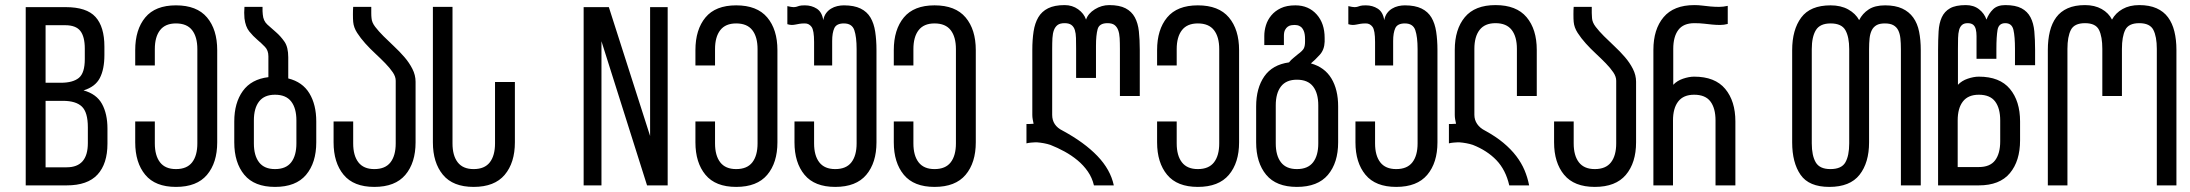

<svg xmlns="http://www.w3.org/2000/svg" viewBox="-20 -728 8601 754"><path d="M238 -700H81V0H242C296.7 0 337 -14.2 363 -42.5C389 -70.8 402 -111.3 402 -164V-223C402 -261.7 394.8 -294 380.5 -320C366.2 -346 342 -363.7 308 -373C338.7 -382.3 360 -398.5 372 -421.5C384 -444.5 390 -474.7 390 -512V-545C390 -597 378.3 -635.8 355 -661.5C331.7 -687.2 292.7 -700 238 -700ZM219 -403H159V-629H236C264 -629 283.8 -621.5 295.5 -606.5C307.2 -591.5 313 -568.3 313 -537V-496C313 -459.3 305.2 -434.7 289.5 -422C273.8 -409.3 250.3 -403 219 -403ZM242 -71H159V-332H227C261 -332 285.8 -324.5 301.5 -309.5C317.2 -294.5 325 -267.3 325 -228V-166C325 -102.7 297.3 -71 242 -71Z M671 -707C617 -707 576.8 -691.2 550.5 -659.5C524.2 -627.8 511 -585 511 -531V-471H588V-535C588 -567 594.8 -591.8 608.5 -609.5C622.2 -627.2 643 -636 671 -636C699.7 -636 720.8 -627.2 734.5 -609.5C748.2 -591.8 755 -567 755 -535V-165C755 -133 748.2 -108.2 734.5 -90.5C720.8 -72.8 699.7 -64 671 -64C643 -64 622.2 -72.8 608.5 -90.5C594.8 -108.2 588 -133 588 -165V-251H511V-169C511 -115.7 524.2 -73.2 550.5 -41.5C576.8 -9.8 617 6 671 6C725.7 6 766.3 -9.8 793 -41.5C819.7 -73.2 833 -115.7 833 -169V-531C833 -585 819.7 -627.8 793 -659.5C766.3 -691.2 725.7 -707 671 -707Z M1144 -255V-165C1144 -133 1137.2 -108.2 1123.5 -90.5C1109.8 -72.8 1088.7 -64 1060 -64C1032 -64 1011.2 -72.8 997.5 -90.5C983.8 -108.2 977 -133 977 -165V-255C977 -287 983.8 -311.8 997.5 -329.5C1011.2 -347.2 1032 -356 1060 -356C1088.7 -356 1109.8 -347.2 1123.5 -329.5C1137.2 -311.8 1144 -287 1144 -255ZM1112 -420V-503C1112 -529.7 1107 -550.2 1097 -564.5C1087 -578.8 1076 -591.2 1064 -601.5L1030 -631.5C1019.3 -641.2 1013.3 -654.3 1012 -671C1011.3 -677 1011 -681.3 1011 -684V-701H940C939.3 -693.7 939 -686 939 -678C939 -670.7 939.3 -663.3 940 -656C942.7 -634 949 -616.8 959 -604.5C969 -592.2 979.5 -581.3 990.5 -572C1001.5 -562.7 1011.5 -553.3 1020.5 -544C1029.5 -534.7 1034 -522.3 1034 -507V-425C989.3 -419.7 955.8 -401.5 933.5 -370.5C911.2 -339.5 900 -299.7 900 -251V-169C900 -115.7 913.2 -73.2 939.5 -41.5C965.8 -9.8 1006 6 1060 6C1114.7 6 1155.3 -9.8 1182 -41.5C1208.7 -73.2 1222 -115.7 1222 -169V-251C1222 -295 1213 -331.8 1195 -361.5C1177 -391.2 1149.3 -410.7 1112 -420Z M1438 -701H1367C1366.3 -693.7 1366 -684 1366 -672C1366 -659.3 1366.3 -649.3 1367 -642C1368.3 -627.3 1373.5 -613 1382.5 -599C1391.5 -585 1402.2 -571.2 1414.5 -557.5C1426.8 -543.8 1440 -530.5 1454 -517.5C1468 -504.5 1481 -491.8 1493 -479.5C1505 -467.2 1514.8 -455.3 1522.5 -444C1530.2 -432.7 1534 -421.7 1534 -411V-165C1534 -133 1527.2 -108.2 1513.5 -90.5C1499.8 -72.8 1478.7 -64 1450 -64C1422 -64 1401.2 -72.8 1387.5 -90.5C1373.8 -108.2 1367 -133 1367 -165V-251H1290V-169C1290 -115.7 1303.2 -73.2 1329.5 -41.5C1355.8 -9.8 1396 6 1450 6C1504.7 6 1545.3 -9.8 1572 -41.5C1598.7 -73.2 1612 -115.7 1612 -169V-407C1612 -424.3 1607.8 -441.2 1599.5 -457.5C1591.2 -473.8 1580.7 -489.3 1568 -504C1555.3 -518.7 1541.7 -532.8 1527 -546.5L1486 -586C1473.3 -598.7 1462.5 -610.8 1453.5 -622.5C1444.5 -634.2 1439.7 -645.7 1439 -657C1438.3 -663 1438 -669.7 1438 -677Z M2002 -406H1924V-165C1924 -133 1917.2 -108.2 1903.5 -90.5C1889.8 -72.8 1868.7 -64 1840 -64C1812 -64 1791.2 -72.8 1777.5 -90.5C1763.8 -108.2 1757 -133 1757 -165V-701H1680V-169C1680 -115.7 1693.2 -73.2 1719.5 -41.5C1745.8 -9.8 1786 6 1840 6C1894.7 6 1935.3 -9.8 1962 -41.5C1988.7 -73.2 2002 -115.7 2002 -169Z M2342 0V-566L2521 0H2602V-700H2533V-194L2371 -700H2272V0Z M2871 -707C2817 -707 2776.8 -691.2 2750.5 -659.5C2724.2 -627.8 2711 -585 2711 -531V-471H2788V-535C2788 -567 2794.8 -591.8 2808.5 -609.5C2822.2 -627.2 2843 -636 2871 -636C2899.7 -636 2920.8 -627.2 2934.5 -609.5C2948.2 -591.8 2955 -567 2955 -535V-165C2955 -133 2948.2 -108.2 2934.5 -90.5C2920.8 -72.8 2899.7 -64 2871 -64C2843 -64 2822.2 -72.8 2808.5 -90.5C2794.8 -108.2 2788 -133 2788 -165V-251H2711V-169C2711 -115.7 2724.2 -73.2 2750.5 -41.5C2776.8 -9.8 2817 6 2871 6C2925.7 6 2966.3 -9.8 2993 -41.5C3019.7 -73.2 3033 -115.7 3033 -169V-531C3033 -585 3019.7 -627.8 2993 -659.5C2966.3 -691.2 2925.7 -707 2871 -707Z M3294 -707C3285.3 -707 3276.7 -706 3268 -704C3259.3 -702 3251.2 -698.7 3243.5 -694C3235.8 -689.3 3229.3 -683.3 3224 -676C3218.7 -668.7 3215 -659.7 3213 -649C3209.7 -670.3 3201.2 -685.3 3187.5 -694C3173.8 -702.7 3158.3 -707 3141 -707C3130.3 -707 3123 -706.3 3119 -705C3115 -703.7 3111.3 -702.5 3108 -701.5C3104.7 -700.5 3100.7 -700 3096 -700C3091.3 -700 3083.3 -701.3 3072 -704V-633C3078.7 -631 3084.3 -630 3089 -630C3093.7 -630 3098.5 -630.5 3103.5 -631.5C3108.5 -632.5 3113.8 -633.5 3119.5 -634.5C3125.2 -635.5 3132.3 -636 3141 -636C3151.7 -636 3160.3 -631.5 3167 -622.5C3173.7 -613.5 3177 -593.7 3177 -563V-471H3248V-567C3248 -588.3 3250.8 -605.2 3256.5 -617.5C3262.2 -629.8 3274.7 -636 3294 -636C3315.3 -636 3329 -627.2 3335 -609.5C3341 -591.8 3344 -567 3344 -535V-165C3344 -133 3337.2 -108.2 3323.5 -90.5C3309.8 -72.8 3288.7 -64 3260 -64C3232 -64 3211.2 -72.8 3197.5 -90.5C3183.8 -108.2 3177 -133 3177 -165V-251H3100V-169C3100 -115.7 3113.2 -73.2 3139.5 -41.5C3165.8 -9.8 3206 6 3260 6C3314.7 6 3355.3 -9.8 3382 -41.5C3408.7 -73.2 3422 -115.7 3422 -169V-531C3422 -557.7 3420.3 -581.8 3417 -603.5C3413.7 -625.2 3407.5 -643.7 3398.5 -659C3389.5 -674.3 3376.5 -686.2 3359.5 -694.5C3342.5 -702.8 3320.7 -707 3294 -707Z M3650 -707C3596 -707 3555.8 -691.2 3529.5 -659.5C3503.2 -627.8 3490 -585 3490 -531V-471H3567V-535C3567 -567 3573.8 -591.8 3587.5 -609.5C3601.2 -627.2 3622 -636 3650 -636C3678.7 -636 3699.8 -627.2 3713.5 -609.5C3727.2 -591.8 3734 -567 3734 -535V-165C3734 -133 3727.2 -108.2 3713.5 -90.5C3699.8 -72.8 3678.7 -64 3650 -64C3622 -64 3601.2 -72.8 3587.5 -90.5C3573.8 -108.2 3567 -133 3567 -165V-251H3490V-169C3490 -115.7 3503.2 -73.2 3529.5 -41.5C3555.8 -9.8 3596 6 3650 6C3704.7 6 3745.3 -9.8 3772 -41.5C3798.7 -73.2 3812 -115.7 3812 -169V-531C3812 -585 3798.7 -627.8 3772 -659.5C3745.3 -691.2 3704.7 -707 3650 -707Z M4336 -708C4316 -708 4297.2 -702.5 4279.5 -691.5C4261.8 -680.5 4250.3 -667 4245 -651C4239.7 -667 4229.3 -680.5 4214 -691.5C4198.7 -702.5 4181 -708 4161 -708C4134.3 -708 4112.7 -703.8 4096 -695.5C4079.3 -687.2 4066.5 -675.3 4057.5 -660C4048.5 -644.7 4042.3 -626.2 4039 -604.5C4035.7 -582.8 4034 -558.7 4034 -532V-277C4034 -271 4034.5 -265.2 4035.5 -259.5C4036.5 -253.8 4037.7 -248 4039 -242C4035.7 -242 4032.7 -241.8 4030 -241.5C4027.3 -241.2 4024.3 -241 4021 -241H4011V-165C4015.7 -166.3 4021.7 -167.3 4029 -168C4033.7 -168.7 4038.7 -169 4044 -169H4053C4061.7 -168.3 4070.5 -167.2 4079.5 -165.5C4088.5 -163.8 4097 -161.7 4105 -159C4123.7 -151.7 4142.2 -143 4160.5 -133C4178.8 -123 4195.8 -111.5 4211.5 -98.5C4227.2 -85.5 4240.7 -70.8 4252 -54.5C4263.3 -38.2 4271.3 -20 4276 0H4354C4345.3 -41.3 4323.8 -79.8 4289.5 -115.5C4255.2 -151.2 4209.7 -184.3 4153 -215C4125.7 -228.3 4112 -249 4112 -277V-536C4112 -552 4112.3 -566.2 4113 -578.5C4113.7 -590.8 4115.7 -601.3 4119 -610C4122.3 -618.7 4127.2 -625.3 4133.5 -630C4139.8 -634.7 4149 -637 4161 -637C4172.3 -637 4181.2 -634.7 4187.5 -630C4193.8 -625.3 4198.3 -618.7 4201 -610C4203.7 -601.3 4205.2 -590.8 4205.5 -578.5C4205.8 -566.2 4206 -552 4206 -536V-422H4284V-548C4284 -576 4286.2 -597.8 4290.5 -613.5C4294.8 -629.2 4307.7 -637 4329 -637C4341 -637 4350.2 -634.7 4356.5 -630C4362.8 -625.3 4367.7 -618.7 4371 -610C4374.3 -601.3 4376.3 -590.8 4377 -578.5C4377.7 -566.2 4378 -552 4378 -536V-351H4456V-532C4456 -558.7 4454.8 -582.8 4452.5 -604.5C4450.2 -626.2 4444.8 -644.7 4436.5 -660C4428.2 -675.3 4416 -687.2 4400 -695.5C4384 -703.8 4362.7 -708 4336 -708Z M4684 -707C4630 -707 4589.8 -691.2 4563.5 -659.5C4537.2 -627.8 4524 -585 4524 -531V-471H4601V-535C4601 -567 4607.8 -591.8 4621.5 -609.5C4635.2 -627.2 4656 -636 4684 -636C4712.7 -636 4733.8 -627.2 4747.5 -609.5C4761.2 -591.8 4768 -567 4768 -535V-165C4768 -133 4761.2 -108.2 4747.5 -90.5C4733.8 -72.8 4712.7 -64 4684 -64C4656 -64 4635.2 -72.8 4621.5 -90.5C4607.8 -108.2 4601 -133 4601 -165V-251H4524V-169C4524 -115.7 4537.2 -73.2 4563.5 -41.5C4589.8 -9.8 4630 6 4684 6C4738.7 6 4779.3 -9.8 4806 -41.5C4832.7 -73.2 4846 -115.7 4846 -169V-531C4846 -585 4832.7 -627.8 4806 -659.5C4779.3 -691.2 4738.7 -707 4684 -707Z M5157 -314V-165C5157 -133 5150.2 -108.2 5136.5 -90.5C5122.8 -72.8 5101.7 -64 5073 -64C5045 -64 5024.2 -72.8 5010.5 -90.5C4996.8 -108.2 4990 -133 4990 -165V-314C4990 -346 4996.8 -370.8 5010.5 -388.5C5024.2 -406.2 5045 -415 5073 -415C5101.7 -415 5122.8 -406.2 5136.5 -388.5C5150.2 -370.8 5157 -346 5157 -314ZM5128 -479C5139.3 -488.3 5151 -499.7 5163 -513C5175 -526.3 5181.3 -543.3 5182 -564V-579C5182 -617 5171.7 -647.7 5151 -671C5129.7 -695 5101.7 -707 5067 -707C5044.3 -707 5025.3 -703.3 5010 -696C4994.7 -688.7 4982.2 -679.2 4972.5 -667.5C4962.8 -655.8 4955.8 -643 4951.5 -629C4947.2 -615 4945 -601 4945 -587V-551H5022V-587C5022 -597 5023.5 -604.8 5026.5 -610.5C5029.5 -616.2 5033.2 -620.5 5037.5 -623.5C5041.8 -626.5 5046.5 -628.3 5051.5 -629C5056.5 -629.7 5060.7 -630 5064 -630C5066.7 -630 5070.2 -629.7 5074.5 -629C5078.8 -628.3 5083.3 -626.3 5088 -623C5092.7 -619.7 5096.7 -614.2 5100 -606.5C5103.3 -598.8 5105 -588 5105 -574V-564C5105 -553.3 5103.5 -544.8 5100.5 -538.5C5097.5 -532.2 5089.7 -524.3 5077 -515C5071.7 -510.3 5065.8 -505.5 5059.5 -500.5C5053.2 -495.5 5047.3 -489.7 5042 -483C4998.7 -477 4966.3 -458.7 4945 -428C4923.7 -397.3 4913 -358 4913 -310V-169C4913 -115.7 4926.2 -73.2 4952.5 -41.5C4978.8 -9.8 5019 6 5073 6C5127.7 6 5168.3 -9.8 5195 -41.5C5221.7 -73.2 5235 -115.7 5235 -169V-310C5235 -354 5226.2 -390.7 5208.5 -420C5190.8 -449.3 5164 -469 5128 -479Z M5497 -707C5488.3 -707 5479.7 -706 5471 -704C5462.3 -702 5454.2 -698.7 5446.5 -694C5438.8 -689.3 5432.3 -683.3 5427 -676C5421.7 -668.7 5418 -659.7 5416 -649C5412.7 -670.3 5404.2 -685.3 5390.5 -694C5376.8 -702.7 5361.3 -707 5344 -707C5333.3 -707 5326 -706.3 5322 -705C5318 -703.7 5314.3 -702.5 5311 -701.5C5307.7 -700.5 5303.7 -700 5299 -700C5294.3 -700 5286.3 -701.3 5275 -704V-633C5281.7 -631 5287.3 -630 5292 -630C5296.7 -630 5301.5 -630.5 5306.5 -631.5C5311.5 -632.5 5316.8 -633.5 5322.5 -634.5C5328.2 -635.5 5335.3 -636 5344 -636C5354.7 -636 5363.3 -631.5 5370 -622.5C5376.7 -613.5 5380 -593.7 5380 -563V-471H5451V-567C5451 -588.3 5453.8 -605.2 5459.5 -617.5C5465.2 -629.8 5477.7 -636 5497 -636C5518.3 -636 5532 -627.2 5538 -609.5C5544 -591.8 5547 -567 5547 -535V-165C5547 -133 5540.2 -108.2 5526.5 -90.5C5512.8 -72.8 5491.7 -64 5463 -64C5435 -64 5414.2 -72.8 5400.5 -90.5C5386.8 -108.2 5380 -133 5380 -165V-251H5303V-169C5303 -115.7 5316.2 -73.2 5342.5 -41.5C5368.8 -9.8 5409 6 5463 6C5517.7 6 5558.3 -9.8 5585 -41.5C5611.7 -73.2 5625 -115.7 5625 -169V-531C5625 -557.7 5623.3 -581.8 5620 -603.5C5616.7 -625.2 5610.5 -643.7 5601.5 -659C5592.5 -674.3 5579.5 -686.2 5562.5 -694.5C5545.5 -702.8 5523.7 -707 5497 -707Z M5812 -215C5798.7 -221.7 5788.3 -230.3 5781 -241C5773.7 -251.7 5770 -263.7 5770 -277V-536C5770 -568 5776.8 -592.8 5790.5 -610.5C5804.2 -628.2 5825 -637 5853 -637C5881.7 -637 5902.8 -628.2 5916.5 -610.5C5930.2 -592.8 5937 -568 5937 -536V-351H6015V-532C6015 -586 6001.7 -628.8 5975 -660.5C5948.3 -692.2 5907.7 -708 5853 -708C5799 -708 5758.8 -692.2 5732.5 -660.5C5706.2 -628.8 5693 -586 5693 -532V-277C5693 -271 5693.5 -265.2 5694.5 -259.5C5695.5 -253.8 5696.7 -248 5698 -242C5694.7 -242 5691.7 -241.8 5689 -241.5C5686.3 -241.2 5683.3 -241 5680 -241H5670V-165C5674.7 -166.3 5680.7 -167.3 5688 -168C5692.7 -168.7 5697.7 -169 5703 -169H5712C5720.7 -168.3 5729.5 -167.2 5738.5 -165.5C5747.5 -163.8 5756 -161.7 5764 -159C5801.3 -144.3 5832.2 -124.3 5856.5 -99C5880.8 -73.7 5897.7 -40.7 5907 0H5985C5981 -20.7 5975 -40.5 5967 -59.5C5959 -78.5 5948.2 -97 5934.5 -115C5920.8 -133 5904 -150.3 5884 -167C5864 -183.7 5840 -199.7 5812 -215Z M6231 -701H6160C6159.3 -693.7 6159 -684 6159 -672C6159 -659.3 6159.3 -649.3 6160 -642C6161.3 -627.3 6166.5 -613 6175.5 -599C6184.5 -585 6195.2 -571.2 6207.5 -557.5C6219.8 -543.8 6233 -530.5 6247 -517.5C6261 -504.5 6274 -491.8 6286 -479.5C6298 -467.2 6307.8 -455.3 6315.5 -444C6323.2 -432.7 6327 -421.7 6327 -411V-165C6327 -133 6320.2 -108.2 6306.5 -90.5C6292.8 -72.8 6271.7 -64 6243 -64C6215 -64 6194.2 -72.8 6180.5 -90.5C6166.8 -108.2 6160 -133 6160 -165V-251H6083V-169C6083 -115.7 6096.2 -73.2 6122.5 -41.5C6148.8 -9.8 6189 6 6243 6C6297.7 6 6338.3 -9.8 6365 -41.5C6391.7 -73.2 6405 -115.7 6405 -169V-407C6405 -424.3 6400.8 -441.2 6392.5 -457.5C6384.2 -473.8 6373.7 -489.3 6361 -504C6348.3 -518.7 6334.7 -532.8 6320 -546.5L6279 -586C6266.3 -598.7 6255.5 -610.8 6246.5 -622.5C6237.5 -634.2 6232.7 -645.7 6232 -657C6231.3 -663 6231 -669.7 6231 -677Z M6473 0H6550V-255C6550 -287 6556.8 -311.8 6570.5 -329.5C6584.2 -347.2 6605 -356 6633 -356C6662.3 -356 6683.7 -347.2 6697 -329.5C6710.3 -311.8 6717 -287 6717 -255V0H6795V-251C6795 -304.3 6781.7 -347 6755 -379C6728.3 -411 6687.7 -427 6633 -427C6619.7 -427 6605.2 -424.3 6589.5 -419C6573.8 -413.7 6561 -405.7 6551 -395V-536C6551 -568 6557.7 -592.8 6571 -610.5C6584.3 -628.2 6605.3 -637 6634 -637C6648 -637 6660.7 -636.3 6672 -635C6683.3 -633.7 6694.2 -632.5 6704.5 -631.5C6714.8 -630.5 6725 -630 6735 -630C6745 -630 6755 -631.3 6765 -634V-705C6753 -702.3 6741.7 -701 6731 -701C6719.7 -701 6708.5 -701.5 6697.5 -702.5C6686.5 -703.5 6675.8 -704.7 6665.5 -706C6655.2 -707.3 6644.7 -708 6634 -708C6580 -708 6539.7 -692.2 6513 -660.5C6486.3 -628.8 6473 -586 6473 -532Z M7242 -535V-165C7242 -133 7237 -108.2 7227 -90.5C7217 -72.8 7197.3 -64 7168 -64C7140 -64 7120.8 -72.8 7110.5 -90.5C7100.2 -108.2 7095 -133 7095 -165V-535C7095 -567 7100.3 -591.8 7111 -609.5C7121.7 -627.2 7141 -636 7169 -636C7197.7 -636 7217 -627.2 7227 -609.5C7237 -591.8 7242 -567 7242 -535ZM7383 -707C7356.3 -707 7334.8 -701.7 7318.5 -691C7302.2 -680.3 7289.7 -666.3 7281 -649C7271.7 -666.3 7257.3 -680.3 7238 -691C7218.7 -701.7 7195.7 -707 7169 -707C7115.7 -707 7077.2 -691 7053.5 -659C7029.8 -627 7018 -584.3 7018 -531V-169C7018 -115.7 7029 -73.2 7051 -41.5C7073 -9.8 7110.7 6 7164 6C7218 6 7257.5 -9.8 7282.5 -41.5C7307.5 -73.2 7320 -115.7 7320 -169V-535C7320 -551 7320.7 -565.2 7322 -577.5C7323.3 -589.8 7326.2 -600.3 7330.5 -609C7334.8 -617.7 7341 -624.3 7349 -629C7357 -633.7 7368 -636 7382 -636C7396 -636 7407.2 -633.7 7415.5 -629C7423.8 -624.3 7430.2 -617.7 7434.5 -609C7438.8 -600.3 7441.7 -589.8 7443 -577.5C7444.3 -565.2 7445 -551 7445 -535V0H7523V-531C7523 -557.7 7520.8 -581.8 7516.5 -603.5C7512.2 -625.2 7504.5 -643.7 7493.5 -659C7482.5 -674.3 7468 -686.2 7450 -694.5C7432 -702.8 7409.7 -707 7383 -707Z M7751 -356C7780.3 -356 7801.7 -347.2 7815 -329.5C7828.3 -311.8 7835 -287 7835 -255V-173C7835 -141 7828.3 -116.2 7815 -98.5C7801.7 -80.8 7780.3 -72 7751 -72H7668V-255C7668 -287 7674.8 -311.8 7688.5 -329.5C7702.2 -347.2 7723 -356 7751 -356ZM7893 -472H7972V-532C7972 -558.7 7971 -582.8 7969 -604.5C7967 -626.2 7962 -644.7 7954 -660C7946 -675.3 7934.2 -687.2 7918.5 -695.5C7902.8 -703.8 7881.7 -708 7855 -708C7834.3 -708 7818.3 -702.5 7807 -691.5C7795.7 -680.5 7787 -667 7781 -651C7775.7 -667 7766 -680.5 7752 -691.5C7738 -702.5 7720.7 -708 7700 -708C7673.3 -708 7652.7 -703.8 7638 -695.5C7623.3 -687.2 7612.5 -675.3 7605.5 -660C7598.5 -644.7 7594.3 -626.2 7593 -604.5C7591.7 -582.8 7591 -558.7 7591 -532V0H7751C7805.7 0 7846.3 -16 7873 -48C7899.7 -80 7913 -123 7913 -177V-251C7913 -304.3 7899.7 -347 7873 -379C7846.3 -411 7805.7 -427 7751 -427C7737.7 -427 7723.2 -424.3 7707.5 -419C7691.8 -413.7 7679 -405.7 7669 -395V-536C7669 -552 7669.2 -566.2 7669.5 -578.5C7669.8 -590.8 7671.2 -601.3 7673.5 -610C7675.8 -618.7 7679.7 -625.3 7685 -630C7690.3 -634.7 7697.7 -637 7707 -637C7716.3 -637 7723.5 -635 7728.5 -631C7733.5 -627 7737 -621.2 7739 -613.5C7741 -605.8 7742 -596.7 7742 -586V-497H7820V-536C7820 -568 7821.5 -592.8 7824.5 -610.5C7827.5 -628.2 7837.7 -637 7855 -637C7872.3 -637 7883 -628.2 7887 -610.5C7891 -592.8 7893 -568 7893 -536Z M8381 -708C8355.7 -708 8333.8 -702.8 8315.5 -692.5C8297.2 -682.2 8283.3 -668.3 8274 -651C8265.3 -668.3 8251.8 -682.2 8233.5 -692.5C8215.2 -702.8 8193.3 -708 8168 -708C8141.3 -708 8118.7 -703.8 8100 -695.5C8081.3 -687.2 8066.3 -675.3 8055 -660C8043.7 -644.7 8035.3 -626.2 8030 -604.5C8024.7 -582.8 8022 -558.7 8022 -532V0H8099V-536C8099 -568 8103.5 -592.8 8112.5 -610.5C8121.5 -628.2 8140 -637 8168 -637C8196 -637 8214.3 -628.2 8223 -610.5C8231.7 -592.8 8236 -568 8236 -536V-351H8313V-536C8313 -568 8317.3 -592.8 8326 -610.5C8334.7 -628.2 8353 -637 8381 -637C8409 -637 8427.5 -628.2 8436.5 -610.5C8445.5 -592.8 8450 -568 8450 -536V0H8527V-532C8527 -558.7 8524.3 -582.8 8519 -604.5C8513.7 -626.2 8505.3 -644.7 8494 -660C8482.7 -675.3 8467.7 -687.2 8449 -695.5C8430.3 -703.8 8407.7 -708 8381 -708Z"/></svg>

Font: Bebas Neue Regular two
Style: Regular2
Weight: 400
Designer: Ryoichi Tsunekawa & LGV (GE)
Foundry: Free Software Foundation, Inc.
Version: Version 1.003 August 13, 2016